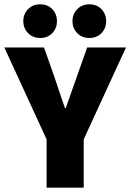

<svg xmlns="http://www.w3.org/2000/svg" viewBox="-30 -870 604 890"><path d="M186 0V-224L-10 -650H174L222 -514Q234 -477 246 -442Q258 -407 271 -369H275Q288 -407 300.5 -442Q313 -477 326 -514L374 -650H554L358 -224V0ZM156 -694Q122 -694 100 -716.5Q78 -739 78 -772Q78 -805 100 -827.5Q122 -850 156 -850Q191 -850 212.5 -827.5Q234 -805 234 -772Q234 -739 212.5 -716.5Q191 -694 156 -694ZM384 -694Q350 -694 328 -716.5Q306 -739 306 -772Q306 -805 328 -827.5Q350 -850 384 -850Q419 -850 440.5 -827.5Q462 -805 462 -772Q462 -739 440.5 -716.5Q419 -694 384 -694Z"/></svg>

Font: Source Sans 3 Black
Style: Regular
Weight: 900
Designer: Paul D. Hunt
Foundry: Adobe
Version: Version 3.046;hotconv 1.0.118;makeotfexe 2.5.65603